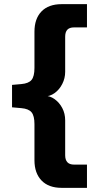

<svg xmlns="http://www.w3.org/2000/svg" viewBox="-20 -725 454 925"><path d="M277 180Q214 180 180 144.5Q146 109 146 47V-127Q146 -167 132 -184Q118 -201 83 -204L38 -208V-316L83 -320Q118 -323 132 -340Q146 -357 146 -398V-572Q146 -635 180 -670Q214 -705 277 -705H399V-593H337Q315 -593 304.5 -582Q294 -571 294 -548V-379Q294 -348 280 -320.5Q266 -293 243 -276.5Q220 -260 192 -260V-264Q220 -264 243 -247.5Q266 -231 280 -204.5Q294 -178 294 -145V23Q294 45 304.5 56.5Q315 68 337 68H399V180Z"/></svg>

Font: Mulish ExtraLight ExtraBold
Style: Regular
Weight: 800
Version: Version 3.603